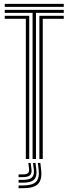

<svg xmlns="http://www.w3.org/2000/svg" viewBox="-20 -820 354 990"><path d="M4.5 -784.5V-800H308.8V-784.5ZM148 0V-753.8H4.5V-769.2H308.8V-753.8H165.5V0ZM113.2 0V-723H4.5V-738.5H130.8V0ZM183 0V-738.5H308.8V-723H200.5V0ZM175.2 20H188L192 54.8Q198 106.2 176.2 128.4Q154.5 150.5 98 150.5H75.8V136.2H98Q146.8 136.2 165.6 117.4Q184.5 98.5 179.2 54.8ZM126.2 20H138L142 49.8Q145.5 73 135.2 83.1Q125 93.2 98 93.2H75.8V79.2H98Q117.2 79.2 124.4 72.4Q131.5 65.5 129.8 49.8ZM150.2 20H163L167 52.2Q172 89.5 155.9 105.8Q139.8 122 98 122H75.8V107.5H98Q132 107.5 145 94.6Q158 81.8 154.2 52.2Z"/></svg>

Font: Big Shoulders Inline Display SemiBold
Style: Regular
Weight: 600
Designer: Patric King
Foundry: XO Type Co
Version: Version 1.000